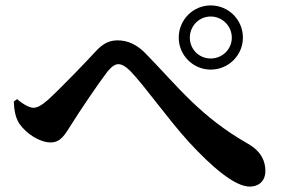

<svg xmlns="http://www.w3.org/2000/svg" viewBox="-20 -729 1040 709"><path d="M758 -472C824 -472 877 -525 877 -590C877 -656 824 -709 758 -709C693 -709 640 -656 640 -590C640 -525 693 -472 758 -472ZM758 -668C801 -668 836 -633 836 -590C836 -547 801 -513 758 -513C715 -513 681 -547 681 -590C681 -633 715 -668 758 -668ZM51 -273C77 -235 127 -203 167 -203C204 -203 220 -232 242 -267C273 -317 344 -422 377 -465C393 -484 405 -492 417 -492C429 -492 443 -485 462 -466C519 -406 594 -297 678 -204C763 -112 847 -40 902 -40C938 -40 960 -63 960 -97C960 -133 946 -169 896 -198C719 -299 638 -408 522 -527C486 -566 450 -580 414 -580C383 -580 359 -567 335 -541C303 -506 208 -407 158 -361C134 -340 118 -331 103 -331C90 -331 66 -343 43 -363L31 -354C32 -321 38 -293 51 -273Z"/></svg>

Font: Noto Serif CJK JP
Style: Bold
Weight: 700
Designer: Ryoko NISHIZUKA 西塚涼子 (kana & ideographs); Frank Grießhammer (Latin, Greek & Cyrillic); Wenlong ZHANG 张文龙 (bopomofo); San
Foundry: Adobe Systems Incorporated
Version: Version 1.000;PS 1;hotconv 16.6.53;makeotf.lib2.5.65590